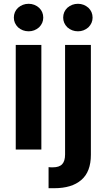

<svg xmlns="http://www.w3.org/2000/svg" viewBox="-20 -785 561 1012"><path d="M198 -548V3H63V-548ZM75 -641Q53 -663 53 -692Q53 -723 75 -744Q99 -765 131 -765Q162 -765 186 -744Q208 -723 208 -692Q208 -663 186 -641Q162 -620 131 -620Q99 -620 75 -641ZM459 31Q459 121 408 164Q358 207 266 207H253H236V96L249 97H258Q293 97 308 80Q323 64 323 29V-548H459ZM335 -641Q313 -663 313 -692Q313 -723 335 -744Q359 -765 391 -765Q422 -765 446 -744Q468 -723 468 -692Q468 -663 446 -641Q422 -620 391 -620Q359 -620 335 -641Z"/></svg>

Font: Sinter Bold
Style: Regular
Weight: 700
Foundry: Adobe & rsms
Version: Version 1.000